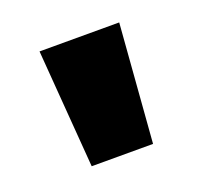

<svg xmlns="http://www.w3.org/2000/svg" viewBox="-61 -782 414 394"><g transform="rotate(-20 146.0 -585.0)"><path d="M233 -714 213 -456H79L59 -714Z"/></g></svg>

Font: Noto Sans Thai Black
Style: Regular
Weight: 900
Version: Version 2.001